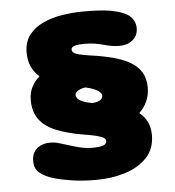

<svg xmlns="http://www.w3.org/2000/svg" viewBox="-51 -717 721 790"><g transform="rotate(-5 309.5 -322.5)"><path d="M313.5 25Q259.5 25 215.2 18.2Q171 11.5 139 2Q106 -8 84.5 -25Q63 -42 63 -74.5Q63 -109 84.8 -126.8Q106.5 -144.5 141.5 -144.5Q155 -144.5 171.5 -140Q188 -135.5 206.5 -129.5Q230.5 -121.5 257.2 -114.8Q284 -108 311.5 -108Q339.5 -108 354.5 -113Q369.5 -118 369.5 -130.5Q369.5 -139.5 359.5 -145.2Q349.5 -151 328.8 -156Q308 -161 276 -166Q211.5 -177 166.5 -195.5Q121.5 -214 98.2 -245.2Q75 -276.5 75 -325Q75 -356 87 -379.5Q99 -403 119.5 -420Q98 -438.5 86.5 -463.5Q75 -488.5 75 -522Q75 -565 96.8 -593.8Q118.5 -622.5 154.8 -639.2Q191 -656 235.2 -663Q279.5 -670 324 -670Q356 -670 384 -668.5Q412 -667 435 -663Q493 -652 514 -631.5Q535 -611 535 -583Q535 -551.5 512.8 -533.8Q490.5 -516 458 -516Q440.5 -516 424.5 -519Q408.5 -522 392.5 -526.5Q377 -531 357.5 -534Q338 -537 316 -537Q305.5 -537 295.5 -536.2Q285.5 -535.5 277.5 -533.5Q269.5 -531.5 265 -527.8Q260.5 -524 260.5 -517.5Q260.5 -510 267.2 -504.8Q274 -499.5 290 -495.5Q306 -491.5 333.5 -487.5Q384.5 -480.5 426 -469.8Q467.5 -459 497.2 -442Q527 -425 543 -399Q559 -373 559 -336Q559 -304 547.2 -278.2Q535.5 -252.5 515 -233.5Q536.5 -216.5 547.8 -193.2Q559 -170 559 -139Q559 -82 524.5 -45.8Q490 -9.5 434.2 7.8Q378.5 25 313.5 25ZM260.5 -330Q260.5 -323 266.8 -315.5Q273 -308 287.5 -301.8Q302 -295.5 326.5 -291.5Q348 -293 358.8 -300Q369.5 -307 369.5 -318Q369.5 -325.5 362.2 -332.8Q355 -340 340.5 -346.5Q326 -353 303 -358Q291.5 -356.5 281.8 -352.5Q272 -348.5 266.2 -342.8Q260.5 -337 260.5 -330Z"/></g></svg>

Font: Sono ExtraLight Monospace ExtraBold
Style: Regular
Weight: 800
Version: Version 2.112